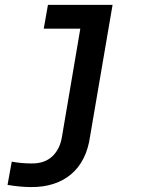

<svg xmlns="http://www.w3.org/2000/svg" viewBox="-20 -548 627 782"><path d="M175.3 -528.3H438.5L346.7 8.3Q339.8 58.1 320.3 96.7Q300.8 135.3 270 161.4Q239.3 187.5 198 200.9Q156.7 214.4 106.4 213.9Q82 213.9 58.3 211.4Q34.7 209 10.7 205.1L27.8 110.4Q67.4 117.7 107.4 117.7Q160.6 118.7 192.4 89.4Q224.1 60.1 232.4 8.8L307.1 -431.2H158.2Z"/></svg>

Font: Roboto Mono Medium
Style: Italic
Weight: 500
Designer: Google
Version: Version 2.000985; 2015; ttfautohint (v1.3)